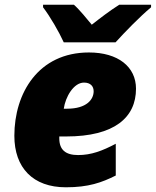

<svg xmlns="http://www.w3.org/2000/svg" viewBox="-20 -786 662 816"><path d="M251 -606H471C510 -649 572 -713 622 -755V-766H487C446 -740 407 -710 370 -681C352 -703 316 -747 294 -766H163V-755C193 -716 231 -650 251 -606ZM260 10C356 10 412 -10 472 -40V-175C415 -145 368 -127 312 -127C259 -127 232 -149 232 -198V-206H261C467 -206 558 -287 558 -409C558 -502 482 -563 358 -563C143 -563 41 -390 41 -209C41 -73 120 10 260 10ZM251 -324C258 -374 293 -435 337 -435C365 -435 378 -419 378 -398C378 -364 349 -324 265 -324Z"/></svg>

Font: Noto Sans UI Black
Style: Italic
Weight: 900
Italic angle: -372°
Designer: Monotype Design Team
Foundry: Monotype Imaging Inc.
Version: Version 1.901